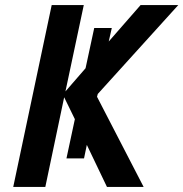

<svg xmlns="http://www.w3.org/2000/svg" viewBox="-20 -734 720 754"><path d="M32 0H158L232 -352L274 -266L241 -112H310L321 -165L400 0H544L361 -354L364 -365L680 -714H532L407 -571L419 -624H350L316 -466L237 -375L309 -714H183Z"/></svg>

Font: Noto Sans SemiBold
Style: Italic
Weight: 600
Italic angle: -12°
Designer: Monotype Design Team
Foundry: Monotype Imaging Inc.
Version: Version 2.013